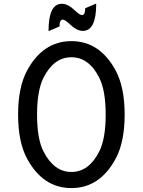

<svg xmlns="http://www.w3.org/2000/svg" viewBox="-20 -959 735 989"><path d="M170.9 -368.7Q170.9 -243.2 204.1 -178.7Q258.3 -73.2 347.7 -73.2Q438 -73.2 491.2 -178.7Q524.4 -244.6 524.4 -368.7Q524.4 -492.7 491.2 -558.6Q438.5 -664.1 347.7 -664.1Q257.3 -664.1 204.1 -558.6Q170.9 -492.7 170.9 -368.7ZM120.1 -596.7Q202.1 -747.1 347.7 -747.1Q493.7 -747.1 575.2 -596.7Q622.1 -510.3 622.1 -368.7Q622.1 -226.6 575.2 -140.6Q493.7 9.8 347.7 9.8Q202.1 9.8 120.1 -140.6Q73.2 -226.6 73.2 -368.7Q73.2 -510.7 120.1 -596.7ZM230 -799.8Q230 -939.5 298.8 -939.5Q330.1 -939.5 365.7 -905.3Q390.6 -881.3 402.3 -881.3Q418.9 -881.3 418.9 -916.5L472.7 -939.5H475.6Q475.6 -799.8 406.7 -799.8Q375.5 -799.8 339.8 -834Q314.9 -857.9 303.2 -857.9Q286.6 -857.9 286.6 -822.8L232.9 -799.8Z"/></svg>

Font: Nova Oval
Style: Book
Weight: 400
Version: Version 2.000